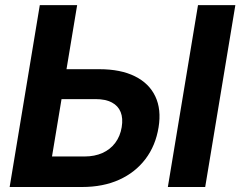

<svg xmlns="http://www.w3.org/2000/svg" viewBox="-20 -748 961 768"><path d="M192.9 -471.2H377.4Q462.4 -471.2 519.5 -442.9Q576.7 -414.6 601.3 -362.3Q626 -310.1 614.3 -238.8Q602.5 -165.5 561.8 -111.8Q521 -58.1 456.8 -29.1Q392.6 0 308.1 0H18.6L139.2 -727.5H288.6L188 -122.1H318.4Q358.4 -122.1 389.6 -136Q420.9 -149.9 440.9 -176.5Q460.9 -203.1 466.8 -239.3Q472.7 -274.9 462.6 -299.8Q452.6 -324.7 427.5 -338.1Q402.3 -351.6 361.8 -351.6H173.3ZM921.4 -727.5 800.8 0H651.4L772 -727.5Z"/></svg>

Font: Inter 18pt
Style: Bold Italic
Weight: 700
Italic angle: -9.3988°
Designer: Rasmus Andersson
Foundry: rsms
Version: Version 4.001;git-66647c0bb